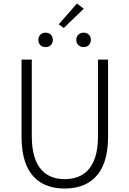

<svg xmlns="http://www.w3.org/2000/svg" viewBox="-20 -1072 745 1105"><path d="M352 13C483 13 602 -55 602 -284V-729H544V-288C544 -98 455 -41 352 -41C251 -41 163 -98 163 -288V-729H104V-284C104 -55 221 13 352 13ZM242 -801C267 -801 284 -817 284 -842C284 -868 267 -884 242 -884C218 -884 201 -868 201 -842C201 -817 218 -801 242 -801ZM347 -911 462 -1022 423 -1052 318 -932ZM461 -801C485 -801 503 -817 503 -842C503 -868 485 -884 461 -884C438 -884 419 -868 419 -842C419 -817 438 -801 461 -801Z"/></svg>

Font: Noto Sans KR Light
Style: Regular
Weight: 300
Designer: Ryoko NISHIZUKA 西塚涼子 (kana, bopomofo & ideographs); Paul D. Hunt (Latin, Greek & Cyrillic); Sandoll Communications 산돌커뮤니
Foundry: Adobe
Version: Version 2.004;hotconv 1.0.118;makeotfexe 2.5.65603